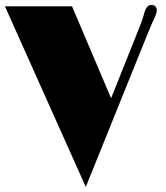

<svg xmlns="http://www.w3.org/2000/svg" viewBox="-24 -716 660 763"><path d="M316.9 26.9 557.1 -567.9C568.4 -595.2 581.1 -627.4 588.9 -642.6C597.7 -662.1 599.1 -667 599.1 -675.3C599.1 -685.1 593.3 -696.3 579.1 -696.3C563.5 -696.3 556.2 -686 549.8 -666C544.4 -644 536.1 -622.1 526.4 -598.1L417.5 -325.7L262.2 -690.9H-4.4Z"/></svg>

Font: Limelight
Style: Regular
Weight: 400
Designer: Nicole Fally
Foundry: Nicole Fally
Version: Version 1.002